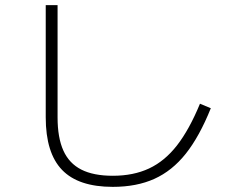

<svg xmlns="http://www.w3.org/2000/svg" viewBox="-20 -729 904 744"><path d="M157.2 -274.4V-709H203.1V-274.4Q203.1 -195.3 225.6 -145.5Q248 -95.7 295.2 -71.8Q342.3 -47.9 417 -47.9Q497.1 -47.9 557.6 -76.2Q618.2 -104.5 665.8 -165.5Q713.4 -226.6 754.9 -327.1L796.9 -309.6Q752.9 -200.2 700 -133.5Q647 -66.9 578.1 -35.9Q509.3 -4.9 417 -4.9Q283.7 -4.9 220.5 -70.6Q157.2 -136.2 157.2 -274.4Z"/></svg>

Font: Pretendard GOV ExtraLight
Style: Regular
Weight: 200
Designer: Base glyphs from Inter by Rasmus Andersson; Hangeul glyphs from Noto Sans CJK(Source Han Sans) by Jang Soo-young and Kan
Foundry: Kil Hyung-jin
Version: Version 1.309